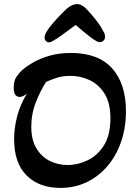

<svg xmlns="http://www.w3.org/2000/svg" viewBox="-20 -906 676 939"><path d="M275 13Q172 13 110.5 -47.5Q49 -108 49 -226Q49 -279 63.5 -336Q78 -393 112 -449Q93 -432 76 -432Q47 -432 47 -478Q47 -511 61 -531Q75 -551 88 -563Q110 -582 144 -601.5Q178 -621 224 -634Q270 -647 327 -647Q461 -647 528.5 -571.5Q596 -496 596 -362Q596 -283 573 -215Q550 -147 507.5 -96Q465 -45 406 -16Q347 13 275 13ZM310 -99Q360 -99 408.5 -122Q457 -145 488.5 -195.5Q520 -246 520 -327Q520 -403 491 -448.5Q462 -494 417.5 -514.5Q373 -535 324 -535Q287 -535 257.5 -525.5Q228 -516 205 -505Q179 -465 156 -407.5Q133 -350 133 -286Q133 -222 158 -180.5Q183 -139 223.5 -119Q264 -99 310 -99ZM219 -699Q211 -699 204.5 -705.5Q198 -712 198 -722Q198 -728 200.5 -736Q203 -744 209 -753Q220 -771 239.5 -793.5Q259 -816 278.5 -836Q298 -856 308 -865Q335 -886 356 -886Q369 -886 380.5 -879.5Q392 -873 400 -865Q410 -855 427 -835.5Q444 -816 460.5 -793.5Q477 -771 486 -751Q491 -744 492.5 -737Q494 -730 494 -725Q494 -715 486.5 -707.5Q479 -700 469 -700Q465 -700 460 -701Q455 -702 450 -706Q440 -711 422 -724.5Q404 -738 384.5 -754.5Q365 -771 350 -784Q320 -762 287.5 -738Q255 -714 239 -706Q228 -699 219 -699Z"/></svg>

Font: Akaya Kanadaka
Style: Regular
Weight: 400
Designer: Vaishnavi Murthy Yerkadithaya, Juan Luis Blanco Aristondo
Version: Version 1.002; ttfautohint (v1.8.3)